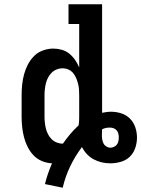

<svg xmlns="http://www.w3.org/2000/svg" viewBox="-20 -755 660 897"><path d="M273 122 190 105Q196 80 204.5 55.5Q213 31 223 8Q199 7 176 -2.5Q153 -12 136.5 -29.5Q120 -47 109 -69Q98 -91 92 -114.5Q86 -138 83.5 -162Q81 -186 81 -210V-310Q81 -335 83.5 -359.5Q86 -384 92.5 -408Q99 -432 110.5 -454Q122 -476 139.5 -493.5Q157 -511 181 -519.5Q205 -528 229 -528Q249 -528 268.5 -522.5Q288 -517 303.5 -504.5Q319 -492 330.5 -475.5Q342 -459 350 -440V-643H300V-735H457V-228Q467 -230 477.5 -231.5Q488 -233 499 -233Q523 -233 546.5 -225.5Q570 -218 587 -201Q604 -184 612 -160.5Q620 -137 620 -112Q620 -88 612 -64Q604 -40 586.5 -23Q569 -6 544.5 1Q520 8 496 8Q475 8 455.5 3.5Q436 -1 418 -10.5Q400 -20 386 -35Q372 -50 363 -68Q331 -26 308 22Q285 70 273 122ZM272 -84H274Q290 -107 308 -128.5Q326 -150 347 -169Q349 -179 349.5 -189.5Q350 -200 350 -210V-310Q350 -324 349 -337.5Q348 -351 344.5 -364.5Q341 -378 335.5 -391Q330 -404 321 -414.5Q312 -425 299 -430.5Q286 -436 272 -436Q258 -436 244.5 -430.5Q231 -425 221 -415Q211 -405 204.5 -392.5Q198 -380 194.5 -366Q191 -352 189.5 -338Q188 -324 188 -310V-210Q188 -196 189.5 -182Q191 -168 194.5 -154Q198 -140 204.5 -127.5Q211 -115 221 -105Q231 -95 244.5 -89.5Q258 -84 272 -84ZM496 -65Q504 -65 512.5 -69Q521 -73 526 -79.5Q531 -86 533 -95Q535 -104 535 -112Q535 -121 533 -130Q531 -139 525 -146Q519 -153 510.5 -156Q502 -159 492 -159Q483 -159 474 -157Q465 -155 457 -151Q457 -144 456.5 -137.5Q456 -131 456 -124Q456 -114 457.5 -104Q459 -94 463.5 -85Q468 -76 477 -70.5Q486 -65 496 -65Z"/></svg>

Font: Iosevka Etoile Semibold
Style: Regular
Weight: 600
Designer: Belleve Invis
Foundry: Belleve Invis
Version: Version 22.1.2; ttfautohint (v1.8.4)